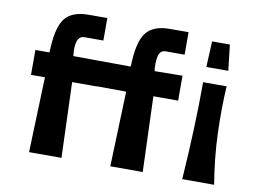

<svg xmlns="http://www.w3.org/2000/svg" viewBox="-85 -954 1481 1085"><g transform="rotate(10 655.5 -411.0)"><path d="M805 -694Q772 -694 764 -657Q756 -620 762 -573L922 -575V-432H780L795 0H609L624 -431L456 -432V-431H314L329 1H143L158 -431H78V-574H159Q162 -712 202 -767Q242 -822 340 -822H447V-693H339Q282 -693 295 -577L625 -575Q628 -713 668 -768Q708 -823 806 -823H913V-694ZM1155 -795 1172 -647H1046L1053 -795ZM1178 -559Q1170 -434 1175 -290.5Q1180 -147 1205 1H1022Q1043 -307 1043 -559Z"/></g></svg>

Font: OpenDyslexic
Style: Bold
Weight: 800
Designer: Abbie Gonzalez
Version: Version 0.920;hotconv 1.0.109;makeotfexe 2.5.65596